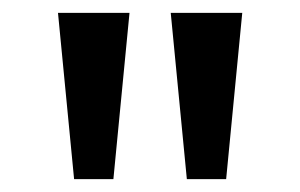

<svg xmlns="http://www.w3.org/2000/svg" viewBox="-20 -886 466 298"><path d="M95 -608H156L181 -866H70ZM270 -608H331L356 -866H245Z"/></svg>

Font: Noto Sans Malayalam UI
Style: Regular
Weight: 400
Designer: Jelle Bosma - Monotype Design Team
Foundry: Monotype Imaging Inc.
Version: Version 2.104